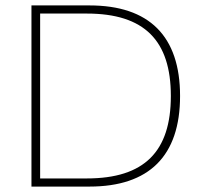

<svg xmlns="http://www.w3.org/2000/svg" viewBox="-20 -688 750 708"><path d="M644 -334C644 -555 530 -668 310 -668H96V0H310C530 0 644 -113 644 -334ZM610 -334C610 -130 513 -30 300 -30H128V-638H300C513 -638 610 -538 610 -334Z"/></svg>

Font: Gantari Thin
Style: Regular
Weight: 250
Designer: Anugrah Pasau
Foundry: Lafontype
Version: Version 1.000